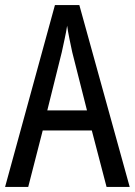

<svg xmlns="http://www.w3.org/2000/svg" viewBox="-20 -735 530 755"><path d="M399 0 341 -222H148L91 0H0L196 -715H292L490 0ZM322 -301 264 -530Q259 -553 253 -582.5Q247 -612 244 -634Q240 -608 234 -581Q228 -554 223 -530L166 -301Z"/></svg>

Font: Avrile Sans Condensed
Style: Regular
Weight: 400
Width: 3
Designer: Monotype Design Team
Foundry: Monotype Imaging Inc.
Version: Version 2.001;September 10, 2019;FontCreator 11.5.0.2425 64-